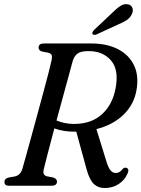

<svg xmlns="http://www.w3.org/2000/svg" viewBox="-20 -914 696 945"><path d="M608 -60.5Q594.5 -28 564.2 -8.2Q534 11.5 495 11.5Q463.5 11.5 442.2 -8Q421 -27.5 406.5 -79.5L355.5 -266Q353.5 -266 352 -266Q321 -265.5 295.2 -269.8Q269.5 -274 247.5 -282Q230 -216.5 215.8 -161.8Q201.5 -107 195.5 -81.5Q191.5 -64.5 195.8 -57Q200 -49.5 209.5 -46.5L242 -40.5Q260.5 -33.5 260.5 -20.5Q260.5 0 234.5 0H23Q1.5 0 2 -18.5Q1.5 -35 23.5 -40.5L52.5 -45.5Q79.5 -51 89.5 -81Q95.5 -101.5 107 -143Q118.5 -184.5 133.2 -238Q148 -291.5 163.5 -349Q179 -406.5 193.5 -460Q208 -513.5 218.8 -555.2Q229.5 -597 234 -618Q237.5 -634.5 234.2 -642.5Q231 -650.5 217.5 -654.5L186.5 -660.5Q169.5 -666 170 -679.5Q170 -700 196 -700H429.5Q506.5 -700 561 -671.8Q615.5 -643.5 640 -591.8Q664.5 -540 651.5 -469Q639 -398.5 587.2 -348.8Q535.5 -299 454.5 -278.5L502.5 -123.5Q513 -88 524.2 -75.2Q535.5 -62.5 549.5 -62.5Q569 -62.5 583.5 -82Q592.5 -92 603 -87.5Q617.5 -82 608 -60.5ZM338 -614Q332 -591 319.2 -544.8Q306.5 -498.5 290.5 -439.8Q274.5 -381 258 -321Q276 -313.5 297.5 -308.8Q319 -304 344 -304Q430 -304 482.2 -352Q534.5 -400 549 -480Q566 -570 526.5 -616.2Q487 -662.5 415.5 -662.5Q378 -662.5 361.8 -650.5Q345.5 -638.5 338 -614ZM531 -849.5Q553.5 -872.5 572.8 -884.8Q592 -897 611 -892.5Q627.5 -888.5 632 -874Q636.5 -859.5 629 -844.5Q620.5 -826.5 603.8 -815.2Q587 -804 562.5 -794L455 -744.5Q449 -742 443.2 -742.5Q437.5 -743 435 -747Q433 -751.5 436 -757Q439 -762.5 444 -767.5Z"/></svg>

Font: Fraunces 72pt Soft
Style: Italic
Weight: 400
Italic angle: -16°
Version: Version 1.000;[b76b70a41]